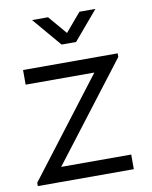

<svg xmlns="http://www.w3.org/2000/svg" viewBox="-85 -823 700 887"><g transform="rotate(-10 265.0 -380.0)"><path d="M127 -760H202L275.7 -673.3L349.3 -760H424.3L309.7 -625H241.7ZM20 0V-15.7L368.3 -471.3H46V-540H489.7V-523L141.7 -68.7H470.3V0Z"/></g></svg>

Font: Manrope ExtraLight
Style: Regular
Weight: 200
Designer: Mikhail Sharanda
Foundry: Mikhail Sharanda
Version: Version 4.505